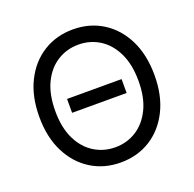

<svg xmlns="http://www.w3.org/2000/svg" viewBox="-131 -871 1023 1015"><g transform="rotate(-20 381.0 -364.0)"><path d="M534.2 -402.8V-324.7H227.5V-402.8ZM381.3 10.3Q287.6 10.3 214.4 -35.6Q141.1 -81.5 99.1 -165.3Q57.1 -249 57.1 -363.3Q57.1 -478 99.1 -562Q141.1 -646 214.4 -691.9Q287.6 -737.8 381.3 -737.8Q475.1 -737.8 548.3 -691.9Q621.6 -646 663.3 -562Q705.1 -478 705.1 -363.3Q705.1 -249 663.3 -165.3Q621.6 -81.5 548.3 -35.6Q475.1 10.3 381.3 10.3ZM381.3 -75.2Q446.3 -75.2 499.3 -108.4Q552.2 -141.6 583.7 -205.8Q615.2 -270 615.2 -363.3Q615.2 -457 583.7 -521.5Q552.2 -585.9 499.3 -619.1Q446.3 -652.3 381.3 -652.3Q315.9 -652.3 262.7 -619.1Q209.5 -585.9 178.2 -521.5Q147 -457 147 -363.3Q147 -270 178.2 -205.8Q209.5 -141.6 262.7 -108.4Q315.9 -75.2 381.3 -75.2Z"/></g></svg>

Font: Inter 17pt
Style: Regular
Weight: 400
Version: Version 4.001;git-66647c0bb